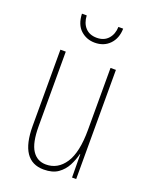

<svg xmlns="http://www.w3.org/2000/svg" viewBox="-137 -788 682 871"><g transform="rotate(20 204.0 -352.0)"><path d="M337 -527V0H317L316 -112H314Q307 -83 292.5 -55Q278 -27 252 -8.5Q226 10 183 10Q69 10 69 -159V-527H95V-167Q95 -87 118.5 -51Q142 -15 185 -15Q242 -15 276.5 -67Q311 -119 311 -228V-527ZM304 -714Q303 -667 275.5 -638.5Q248 -610 204 -610Q164 -610 135.5 -636Q107 -662 105 -714H128Q130 -677 150 -655.5Q170 -634 205 -634Q240 -634 260 -656.5Q280 -679 281 -714Z"/></g></svg>

Font: Noto Sans Lao ExtraCondensed Thin
Style: Regular
Weight: 100
Width: 2
Designer: Monotype Design Team
Foundry: Monotype Imaging Inc.
Version: Version 2.003; ttfautohint (v1.8.4.7-5d5b)